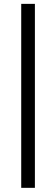

<svg xmlns="http://www.w3.org/2000/svg" viewBox="-20 -730 283 969"><path d="M156.1 -710.5V218H87.1V-710.5Z"/></svg>

Font: Anek Malayalam Medium
Style: Regular
Weight: 500
Designer: Maithili Shingre (Malayalam) & Yesha Goshar (Latin)
Foundry: Ek Type
Version: Version 1.003